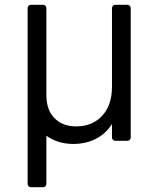

<svg xmlns="http://www.w3.org/2000/svg" viewBox="-20 -586 639 799"><path d="M95 179V-552Q95 -558 99 -562Q103 -566 109 -566H159Q165 -566 169 -562Q173 -558 173 -552V-191Q173 -128 207 -94Q241 -60 297 -60Q364 -60 405 -104Q446 -148 446 -225V-552Q446 -558 450 -562Q454 -566 460 -566H510Q516 -566 520 -562Q524 -558 524 -552V-14Q524 -8 520 -4Q516 0 510 0H460Q454 0 450 -4Q446 -8 446 -14V-70Q420 -29 378.5 -8Q337 13 285 13Q221 13 173 -21V179Q173 185 169 189Q165 193 159 193H109Q103 193 99 189Q95 185 95 179Z"/></svg>

Font: Miriam Libre
Style: Regular
Weight: 400
Designer: Michal Sahar
Foundry: Hagilda
Version: Version 1.001